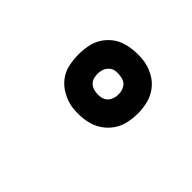

<svg xmlns="http://www.w3.org/2000/svg" viewBox="-47 -951 593 593"><g transform="rotate(-45 250.0 -654.5)"><path d="M303 -525Q282 -525 261.5 -529.5Q241 -534 225 -544.5Q209 -555 197 -570.5Q185 -586 179 -605Q173 -624 172 -644.5Q171 -665 174 -686Q178 -707 189.5 -727.5Q201 -748 219 -761.5Q237 -775 259 -779.5Q281 -784 302 -784Q323 -784 343 -780Q363 -776 379.5 -765.5Q396 -755 408 -739.5Q420 -724 425.5 -704.5Q431 -685 432 -664.5Q433 -644 430 -623Q426 -602 415 -582Q404 -562 385.5 -548.5Q367 -535 345.5 -530Q324 -525 303 -525ZM303 -609Q310 -609 317.5 -611Q325 -613 331.5 -617.5Q338 -622 341.5 -629Q345 -636 346 -644Q348 -654 347 -665Q346 -676 339.5 -684Q333 -692 323 -696Q313 -700 302 -700Q295 -700 287 -698.5Q279 -697 272.5 -692Q266 -687 262.5 -680Q259 -673 258 -666Q256 -655 257.5 -644Q259 -633 265 -625Q271 -617 281.5 -613Q292 -609 303 -609Z"/></g></svg>

Font: Iosevka Extrabold
Style: Italic
Weight: 800
Italic angle: -9°
Monospace: yes
Designer: Belleve Invis
Foundry: Belleve Invis
Version: Version 32.5.0; ttfautohint (v1.8.4)